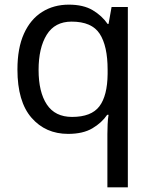

<svg xmlns="http://www.w3.org/2000/svg" viewBox="-20 -566 655 826"><path d="M442 11Q442 -7 443 -31Q444 -55 447 -72H441Q418 -38 377.5 -14Q337 10 273 10Q176 10 115.5 -59.5Q55 -129 55 -267Q55 -359 83 -421Q111 -483 161 -514.5Q211 -546 276 -546Q339 -546 379 -522Q419 -498 443 -463H447L460 -536H530V240H442ZM290 -63Q373 -63 407.5 -108.5Q442 -154 443 -248V-266Q443 -368 409 -420.5Q375 -473 288 -473Q216 -473 181 -416.5Q146 -360 146 -265Q146 -170 181.5 -116.5Q217 -63 290 -63Z"/></svg>

Font: hexkorean15
Style: Book
Weight: 400
Designer: Jelle Bosma - Monotype Design Team
Foundry: Monotype Imaging Inc.
Version: Version 2.003